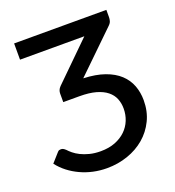

<svg xmlns="http://www.w3.org/2000/svg" viewBox="-132 -822 852 934"><g transform="rotate(-20 294.0 -355.5)"><path d="M523 -717.5V-679.5Q523 -670.5 520.2 -660.5Q517.5 -650.5 507 -640.5L303.5 -443Q368 -440.5 413.5 -424.2Q459 -408 487.8 -381.2Q516.5 -354.5 530 -319Q543.5 -283.5 543.5 -242.5Q543.5 -185 521 -138.8Q498.5 -92.5 460.2 -60Q422 -27.5 371.2 -10Q320.5 7.5 264 7.5Q227 7.5 192.8 0Q158.5 -7.5 127.8 -21.8Q97 -36 70.8 -56.2Q44.5 -76.5 24.5 -102.5L65 -148Q70 -154 74.5 -155Q79 -156 82.5 -156Q88 -156 92.8 -154.2Q97.5 -152.5 106.5 -144.5Q114.5 -135.5 128 -124.2Q141.5 -113 161 -103.2Q180.5 -93.5 206 -87Q231.5 -80.5 263 -80.5Q305.5 -80.5 338 -93.2Q370.5 -106 392.8 -127.5Q415 -149 426.5 -177.5Q438 -206 438 -238Q438 -265.5 428.5 -289.2Q419 -313 397.2 -330.5Q375.5 -348 340.8 -357.8Q306 -367.5 256 -367.5H172.5V-412Q172.5 -420.5 175.8 -429Q179 -437.5 187.5 -446L378.5 -633.5H45.5V-717.5Z"/></g></svg>

Font: Lato Medium
Style: Regular
Weight: 500
Designer: Lukasz Dziedzic
Foundry: tyPoland Lukasz Dziedzic
Version: Version 2.006; 2014-01-15